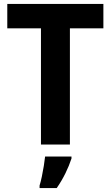

<svg xmlns="http://www.w3.org/2000/svg" viewBox="-20 -734 563 975"><path d="M335 0H188V-590H17V-714H505V-590H335ZM343 71Q331 108 312 146.5Q293 185 268 221H181V208Q187 189 192.5 162.5Q198 136 202.5 108.5Q207 81 209 61H343Z"/></svg>

Font: Noto Sans Lao UI SemCond
Style: Bold
Weight: 700
Width: 4
Designer: Monotype Design Team
Foundry: Monotype Imaging Inc.
Version: Version 2.000; ttfautohint (v1.8.4.7-5d5b)